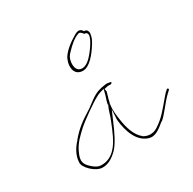

<svg xmlns="http://www.w3.org/2000/svg" viewBox="-131 -824 844 841"><g transform="rotate(-30 290.5 -404.0)"><path d="M80 -189C79 -177 87 -161 106 -143C124 -127 141 -119 155 -118C188 -116 215 -136 236 -157C258 -180 280 -225 298 -268L320 -319L317 -268C323 -204 346 -145 396 -129C428 -118 455 -142 482 -164L483 -163C510 -185 537 -228 568 -257L579 -267C584 -272 577 -280 571 -273L561 -264C537 -238 506 -195 474 -169C460 -158 441 -142 421 -140C402 -137 387 -144 377 -150V-151C348 -174 334 -219 328 -263C325 -286 320 -311 325 -342H324V-344H325C328 -354 330 -363 331 -369V-370H332C335 -380 337 -389 339 -396L340 -398L337 -412L351 -415C355 -416 358 -417 364 -416H372C373 -417 376 -418 377 -420C378 -424 378 -424 373 -426H365L366 -427C361 -428 355 -428 348 -427C298 -420 286 -408 236 -371C181 -337 155 -317 122 -278V-277C101 -255 81 -223 80 -189ZM102 -230C118 -266 145 -290 170 -313C193 -334 269 -388 294 -400C302 -405 314 -409 321 -411L334 -414L330 -399C327 -384 318 -363 316 -350L315 -348L317 -344L316 -343C305 -322 302 -299 290 -272C276 -237 257 -189 232 -163C216 -145 190 -128 158 -130C142 -130 128 -139 114 -152C91 -173 83 -190 102 -230ZM264 -612C244 -567 256 -528 296 -528C330 -528 364 -571 387 -608C398 -626 402 -634 405 -656C405 -665 400 -676 390 -676H386C377 -692 364 -695 342 -681C315 -665 281 -641 264 -612ZM269 -587C272 -608 279 -617 291 -629C310 -649 336 -673 361 -680H363C370 -680 377 -671 382 -665C382 -665 382 -664 384 -665H388C392 -663 394 -661 396 -656V-653C397 -648 395 -642 393 -637C385 -615 367 -592 355 -577C342 -561 321 -539 298 -539C273 -539 266 -562 269 -587ZM290 -273V-272ZM364 -416V-415ZM561 -264V-263ZM568 -257V-256ZM579 -267Z"/></g></svg>

Font: Stray Cat
Style: HlCnObl
Weight: 100
Version: Version 1.0